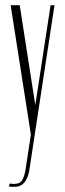

<svg xmlns="http://www.w3.org/2000/svg" viewBox="-20 -520 251 740"><path d="M18 187Q26 189 34 189Q58 189 66.5 172.5Q75 156 78 136L99 -1L21 -500H56L116 -115L175 -500H190L93 136Q82 200 37 200H24Q19 200 14 198Z"/></svg>

Font: Dorsa
Style: Regular
Weight: 400
Version: Version 1.002